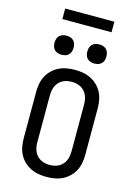

<svg xmlns="http://www.w3.org/2000/svg" viewBox="-161 -1210 922 1301"><g transform="rotate(15 300.0 -559.5)"><path d="M300 8Q271 8 242.5 3Q214 -2 188 -15Q162 -28 141 -48.5Q120 -69 107 -94.5Q94 -120 89 -148.5Q84 -177 84 -206V-529Q84 -558 89 -586.5Q94 -615 107 -640.5Q120 -666 141 -686.5Q162 -707 188 -720Q214 -733 242.5 -738Q271 -743 300 -743Q329 -743 357.5 -738Q386 -733 412 -720Q438 -707 459 -686.5Q480 -666 493 -640.5Q506 -615 511 -586.5Q516 -558 516 -529V-206Q516 -177 511 -148.5Q506 -120 493 -94.5Q480 -69 459 -48.5Q438 -28 412 -15Q386 -2 357.5 3Q329 8 300 8ZM300 -76Q317 -76 333.5 -79.5Q350 -83 364.5 -91Q379 -99 390.5 -112Q402 -125 408.5 -140.5Q415 -156 417.5 -172.5Q420 -189 420 -206V-529Q420 -546 417.5 -562.5Q415 -579 408.5 -594.5Q402 -610 390.5 -623Q379 -636 364.5 -644Q350 -652 333.5 -655.5Q317 -659 300 -659Q283 -659 266.5 -655.5Q250 -652 235.5 -644Q221 -636 209.5 -623Q198 -610 191.5 -594.5Q185 -579 182.5 -562.5Q180 -546 180 -529V-206Q180 -189 182.5 -172.5Q185 -156 191.5 -140.5Q198 -125 209.5 -112Q221 -99 235.5 -91Q250 -83 266.5 -79.5Q283 -76 300 -76ZM415 -818Q401 -818 388 -822Q375 -826 365.5 -835.5Q356 -845 352 -858Q348 -871 348 -885Q348 -899 352 -912Q356 -925 365.5 -934.5Q375 -944 388 -948Q401 -952 415 -952Q429 -952 442 -948Q455 -944 464.5 -934.5Q474 -925 478 -912Q482 -899 482 -885Q482 -871 478 -858Q474 -845 464.5 -835.5Q455 -826 442 -822Q429 -818 415 -818ZM185 -818Q171 -818 158 -822Q145 -826 135.5 -835.5Q126 -845 122 -858Q118 -871 118 -885Q118 -899 122 -912Q126 -925 135.5 -934.5Q145 -944 158 -948Q171 -952 185 -952Q199 -952 212 -948Q225 -944 234.5 -934.5Q244 -925 248 -912Q252 -899 252 -885Q252 -871 248 -858Q244 -845 234.5 -835.5Q225 -826 212 -822Q199 -818 185 -818ZM128 -1053V-1127H473V-1053Z"/></g></svg>

Font: Iosevka HT Medium Extended
Style: Regular
Weight: 500
Width: 7
Monospace: yes
Designer: Belleve Invis
Foundry: Belleve Invis
Version: Version 32.3.0; ttfautohint (v1.8.4)